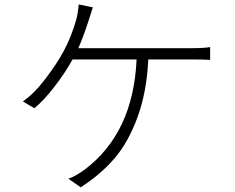

<svg xmlns="http://www.w3.org/2000/svg" viewBox="-20 -799 1040 849"><path d="M326.2 -585.9H822.3Q882.8 -585.9 909.2 -590.8V-534.2Q881.8 -536.1 822.3 -536.1H635.7Q628.9 -391.6 587.9 -280.3Q546.9 -168.9 485.8 -98.1Q424.8 -27.3 336.9 29.3L282.2 -8.8Q312.5 -18.6 355.5 -49.8Q569.3 -211.9 584 -536.1H300.8Q268.6 -477.5 220.7 -415.5Q172.9 -353.5 131.8 -320.3L81.1 -350.6Q129.9 -383.8 180.2 -449.7Q230.5 -515.6 260.7 -571.3Q295.9 -636.7 317.4 -712.9Q325.2 -744.1 328.1 -779.3L390.6 -766.6Q389.6 -762.7 381.8 -739.3Q374 -715.8 370.1 -703.1Q348.6 -635.7 326.2 -585.9Z"/></svg>

Font: Gen Shin Gothic Monospace Light
Style: Regular
Weight: 300
Designer: [Source Han Sans]
Ryoko NISHIZUKA  (kana & ideographs); Paul D. Hunt (Latin, Greek & Cyrillic); Wenlong ZHANG  (bopomofo
Version: Version 1.002.20150607